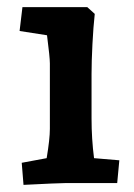

<svg xmlns="http://www.w3.org/2000/svg" viewBox="-20 -514 377 539"><path d="M41 -57 111 -70Q120 -124 120 -152V-336Q120 -353 112 -415L35 -427L43 -494H225L246 -475Q242 -439 239.5 -390Q237 -341 237 -306V-182Q237 -124 244 -70L315 -64L309 0H162Q144 0 46 5Z"/></svg>

Font: Andada Pro
Style: Bold
Weight: 700
Designer: Carolina Giovagnoli
Foundry: Huerta Tipografica
Version: Version 3.005; ttfautohint (v1.8.4)